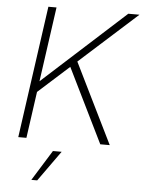

<svg xmlns="http://www.w3.org/2000/svg" viewBox="-60 -745 756 1010"><g transform="rotate(5 317.5 -239.5)"><path d="M122 -235 129 -291 576 -697H635ZM56 0 154 -697H197L99 0ZM489 0 292 -401 327 -431 539 0ZM144 218 244 57H290L175 218Z"/></g></svg>

Font: Hanken Grotesk ExtraLight
Style: Italic
Weight: 250
Italic angle: -8°
Designer: Alfredo Marco Pradil
Foundry: Hanken Design Co.
Version: Version 3.013